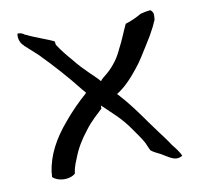

<svg xmlns="http://www.w3.org/2000/svg" viewBox="-61 -542 638 610"><g transform="rotate(-10 258.0 -237.5)"><path d="M33 -478C30 -468 33 -448 46 -438V-437C59 -425 72 -414 88 -399C128 -358 168 -314 204 -268C209 -262 211 -260 215 -255L211 -251C190 -233 160 -203 138 -176C97 -128 71 -80 63 -25V-19C62 -15 62 -12 62 -10C78 6 115 9 135 -8L138 -24C140 -32 144 -43 150 -57C161 -86 177 -112 196 -136C217 -165 242 -185 254 -197V-207L263 -199C278 -183 313 -156 342 -112C352 -98 365 -80 373 -65C377 -56 380 -48 384 -40C389 -35 402 -28 415 -22C437 -10 457 10 481 -5C476 -18 463 -34 455 -44C448 -54 442 -64 434 -74L422 -90C385 -139 361 -179 315 -230L311 -234C332 -247 353 -265 383 -303C397 -319 417 -352 430 -373C440 -388 451 -407 460 -425L465 -436V-437C468 -441 470 -446 470 -452V-454C471 -458 470 -461 470 -466C468 -471 466 -475 461 -478C450 -477 440 -475 429 -472C414 -463 394 -454 377 -449C365 -424 356 -399 343 -375C317 -316 278 -296 272 -288L268 -283C254 -301 222 -325 189 -367C175 -383 161 -400 148 -420L147 -421L145 -433C129 -442 82 -457 58 -470H56C52 -474 44 -478 37 -478ZM343 -375H344Z"/></g></svg>

Font: Vapor
Style: Lit
Weight: 300
Foundry: Cannot Into Space Fonts
Version: Version 0.179